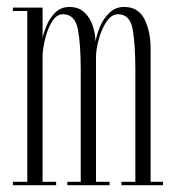

<svg xmlns="http://www.w3.org/2000/svg" viewBox="-20 -546 512 566"><path d="M18 0V-10H60.5V-513.5H18V-523.5H105.5V-434Q108 -447.5 116.8 -469.2Q125.5 -491 142.2 -508.2Q159 -525.5 184.5 -525.5Q211.5 -525.5 228.5 -509.8Q245.5 -494 253.2 -470.5Q261 -447 261.5 -423.5Q265 -444 275 -467.8Q285 -491.5 302.8 -508.5Q320.5 -525.5 346 -525.5Q387.5 -525.5 405.8 -489.8Q424 -454 424 -402.5V-10H460.5V0H338V-10H379V-340Q379 -416 371 -460Q363 -504 328 -504Q309 -504 294.5 -482.8Q280 -461.5 271.8 -432.2Q263.5 -403 263 -379.5V-10H303V0H178.5V-10H218V-340Q218 -416 209.5 -460Q201 -504 165.5 -504Q146.5 -504 133.2 -482.2Q120 -460.5 113 -431.2Q106 -402 105.5 -380V-10H145.5V0Z"/></svg>

Font: Imbue 100pt ExtraLight
Style: Regular
Weight: 200
Designer: Tyler Finck
Foundry: Etcetera Type Company
Version: Version 1.102; ttfautohint (v1.8.3)